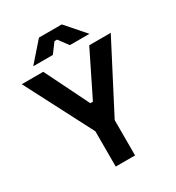

<svg xmlns="http://www.w3.org/2000/svg" viewBox="-208 -1012 1039 1136"><g transform="rotate(-30 312.0 -444.0)"><path d="M246 0V-241L8 -700H155L303 -400H321L469 -700H616L378 -241V0ZM120 -758 234 -888H390L504 -758H370L321 -824H303L254 -758Z"/></g></svg>

Font: Space Grotesk
Style: Bold
Weight: 700
Designer: Florian Karsten
Foundry: Florian Karsten
Version: Version 2.000